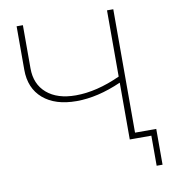

<svg xmlns="http://www.w3.org/2000/svg" viewBox="-92 -781 927 1025"><g transform="rotate(-10 371.0 -268.5)"><path d="M591 -700V0H557V-308Q428 -251 314 -251Q198 -251 132.5 -307.5Q67 -364 67 -464V-700H101V-466Q101 -380 158 -331Q215 -282 315 -282Q428 -282 557 -341V-700ZM706 -31V163H674V0H557V-31Z"/></g></svg>

Font: Montserrat Alternates ExLight
Style: Regular
Weight: 275
Designer: Julieta Ulanovsky
Foundry: Julieta Ulanovsky
Version: Version 7.200